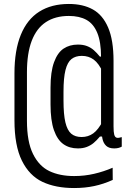

<svg xmlns="http://www.w3.org/2000/svg" viewBox="-20 -737 660 969"><path d="M327.5 -656.5Q259 -656.5 211.8 -625.5Q164.5 -594.5 140.2 -531.2Q116 -468 116 -372.5V-127.5Q116 -22 146.5 39.8Q177 101.5 229.2 126.5Q281.5 151.5 354 151.5Q406.5 151.5 455 140.2Q503.5 129 548.5 109.5L549 171Q502.5 192 455.5 202Q408.5 212 354 212Q260.5 212 194.2 180.8Q128 149.5 90.5 73.8Q53 -2 53 -130V-367Q53 -483 85 -561.2Q117 -639.5 178.2 -678.2Q239.5 -717 327.5 -717Q399 -717 448.8 -689.2Q498.5 -661.5 525.8 -598Q553 -534.5 553 -429.5V-99.5Q553 -70.5 556.5 -57.5Q560 -44.5 568.8 -42Q577.5 -39.5 594.5 -45V3Q579 12 556.5 12Q530 12 516 -1Q502 -14 497.2 -35.8Q492.5 -57.5 492.5 -90.5H490V-448.5Q490 -525 471 -571Q452 -617 416.2 -636.8Q380.5 -656.5 327.5 -656.5ZM373 -512Q399.5 -512 419 -504.5Q438.5 -497 453 -484.2Q467.5 -471.5 484 -451.5H500V-371Q478.5 -417.5 453 -436.2Q427.5 -455 393 -455Q361 -455 340.8 -439Q320.5 -423 310.5 -383.5Q300.5 -344 300.5 -274V-229.5Q300.5 -159.5 310 -119.5Q319.5 -79.5 339.2 -62.5Q359 -45.5 392 -45.5Q425 -45.5 450.5 -63.8Q476 -82 500 -128V-48H484.5Q467 -27.5 452.2 -15.2Q437.5 -3 418.2 4.5Q399 12 373 12Q330.5 12 300 -9.5Q269.5 -31 252.2 -80.2Q235 -129.5 235 -209.5V-294.5Q235 -375 252.8 -423.2Q270.5 -471.5 301 -491.8Q331.5 -512 373 -512Z"/></svg>

Font: Monaspace Krypton Var ExLight
Style: Regular
Weight: 200
Designer: Riley Cran and the Lettermatic Team
Version: Version 1.200 (Monaspace Krypton Var)